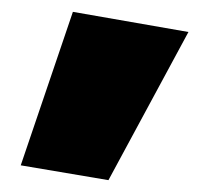

<svg xmlns="http://www.w3.org/2000/svg" viewBox="-20 -130 373 324"><path d="M103 -110 15 149 163 174 298 -76Z"/></svg>

Font: Jost Black
Style: Regular
Weight: 900
Version: Version 3.710